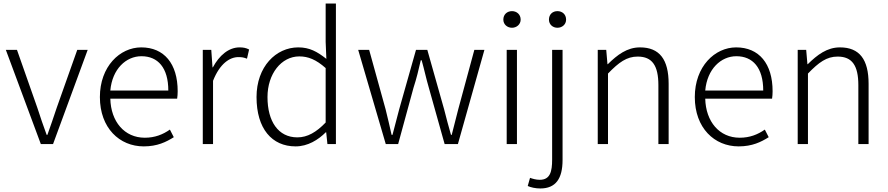

<svg xmlns="http://www.w3.org/2000/svg" viewBox="-20 -815 5025 1086"><path d="M211 0H280L476 -533H417L301 -206C284 -154 265 -100 248 -52H244C226 -100 208 -154 191 -206L76 -533H13Z M793 13C870 13 920 -12 963 -39L941 -82C901 -54 856 -36 799 -36C684 -36 607 -127 604 -257H982C984 -270 985 -284 985 -299C985 -455 908 -547 779 -547C658 -547 545 -439 545 -266C545 -91 656 13 793 13ZM604 -303C615 -425 693 -497 780 -497C873 -497 932 -432 932 -303Z M1127 0H1185V-358C1224 -457 1281 -492 1328 -492C1349 -492 1359 -490 1377 -483L1389 -535C1372 -544 1356 -547 1335 -547C1273 -547 1220 -501 1184 -434H1182L1175 -533H1127Z M1652 13C1721 13 1780 -24 1823 -67H1825L1832 0H1880V-795H1822V-578L1826 -482C1774 -523 1731 -547 1667 -547C1541 -547 1431 -438 1431 -266C1431 -87 1518 13 1652 13ZM1662 -38C1554 -38 1493 -128 1493 -266C1493 -397 1571 -496 1673 -496C1723 -496 1768 -478 1822 -430V-122C1769 -67 1719 -38 1662 -38Z M2162 0H2232L2319 -319C2336 -371 2348 -421 2360 -474H2365C2380 -421 2390 -372 2405 -321L2495 0H2570L2720 -533H2663L2572 -197C2559 -146 2547 -100 2535 -52H2531C2517 -100 2505 -146 2492 -197L2397 -533H2333L2238 -197C2225 -147 2213 -100 2200 -52H2195C2185 -100 2173 -146 2161 -197L2068 -533H2006Z M2846 0H2904V-533H2846ZM2876 -658C2902 -658 2925 -677 2925 -704C2925 -734 2902 -752 2876 -752C2849 -752 2827 -734 2827 -704C2827 -677 2849 -658 2876 -658Z M3036 251C3123 251 3162 196 3162 90V-533H3103V88C3103 155 3092 202 3033 202C3012 202 2992 196 2978 191L2965 237C2982 245 3009 251 3036 251ZM3133 -658C3160 -658 3182 -677 3182 -704C3182 -734 3160 -752 3133 -752C3106 -752 3085 -734 3085 -704C3085 -677 3106 -658 3133 -658Z M3361 0H3419V-399C3481 -463 3525 -495 3587 -495C3669 -495 3704 -444 3704 -333V0H3762V-341C3762 -478 3711 -547 3600 -547C3527 -547 3472 -505 3418 -452H3416L3409 -533H3361Z M4158 13C4235 13 4285 -12 4328 -39L4306 -82C4266 -54 4221 -36 4164 -36C4049 -36 3972 -127 3969 -257H4347C4349 -270 4350 -284 4350 -299C4350 -455 4273 -547 4144 -547C4023 -547 3910 -439 3910 -266C3910 -91 4021 13 4158 13ZM3969 -303C3980 -425 4058 -497 4145 -497C4238 -497 4297 -432 4297 -303Z M4492 0H4550V-399C4612 -463 4656 -495 4718 -495C4800 -495 4835 -444 4835 -333V0H4893V-341C4893 -478 4842 -547 4731 -547C4658 -547 4603 -505 4549 -452H4547L4540 -533H4492Z"/></svg>

Font: Noto Sans CJK JP Light
Style: Regular
Weight: 300
Designer: Ryoko NISHIZUKA (kana & ideographs); Paul D. Hunt (Latin, Greek & Cyrillic); Wenlong ZHANG (bopomofo); Sandoll Communica
Foundry: Adobe Systems Incorporated
Version: Version 1.004;PS 1.004;hotconv 1.0.82;makeotf.lib2.5.63406